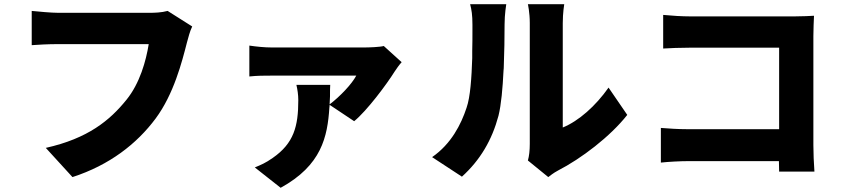

<svg xmlns="http://www.w3.org/2000/svg" viewBox="-20 -791 4020 914"><path d="M721 -227C807 -343 846 -495 870 -589C876 -611 884 -643 895 -665L778 -739C749 -731 715 -730 693 -730H257C224 -730 162 -736 131 -739V-576C158 -578 208 -581 257 -581H688C675 -501 646 -395 582 -316C503 -218 399 -132 198 -87L325 52C501 -5 631 -106 721 -227Z M1549 -292 1666 -214C1727 -264 1821 -390 1859 -451C1866 -462 1881 -483 1892 -495L1807 -572C1789 -567 1738 -565 1712 -565H1275C1239 -565 1201 -569 1167 -574V-427C1207 -431 1236 -431 1270 -431H1676C1655 -391 1599 -332 1549 -294C1550 -308 1550 -320 1551 -333V-343C1551 -357 1551 -372 1552 -387H1391C1396 -365 1400 -341 1400 -314C1400 -190 1379 -109 1278 -39C1244 -15 1222 -6 1193 6L1316 103C1511 -4 1539 -140 1548 -279L1549 -288C1549 -289 1549 -291 1549 -292Z M2353 -240C2366 -292 2373 -372 2377 -455L2378 -466C2381 -541 2382 -617 2382 -675C2382 -723 2390 -771 2390 -771H2218C2225 -744 2229 -720 2229 -673V-648C2229 -617 2229 -583 2228 -548V-537C2228 -533 2228 -529 2228 -525V-514C2225 -422 2219 -329 2201 -278C2175 -199 2128 -106 2037 -43L2179 50C2266 -29 2322 -124 2353 -240ZM2636 21C2747 -36 2885 -141 2966 -244L2877 -374C2815 -286 2735 -215 2659 -184V-681C2659 -730 2666 -771 2666 -771H2493C2493 -771 2502 -731 2502 -682V-106C2502 -75 2499 -48 2493 -27L2590 52C2601 44 2612 34 2636 21Z M3852 -100V-619C3852 -652 3854 -692 3855 -716C3840 -715 3796 -713 3764 -713H3264C3228 -713 3177 -716 3137 -720V-560C3168 -562 3219 -564 3264 -564H3689V-176H3253C3206 -176 3165 -179 3126 -182V-17C3162 -21 3219 -24 3258 -24H3688C3688 -8 3689 9 3689 26H3857C3854 -13 3852 -66 3852 -100Z"/></svg>

Font: Glow Sans SC Normal ExtraBold
Style: Regular
Weight: 800
Designer: Ryoko NISHIZUKA (kana, bopomofo & ideographs); Paul D. Hunt (Latin, Greek & Cyrillic); Sandoll Communications, Soo-young
Version: Version 0.93